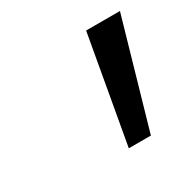

<svg xmlns="http://www.w3.org/2000/svg" viewBox="-82 -833 469 467"><g transform="rotate(-30 152.5 -600.0)"><path d="M218.9 -450 305.2 -750H210.2L156.9 -450Z"/></g></svg>

Font: Cabin Condensed
Style: Regular
Weight: 400
Italic angle: -13°
Designer: Pablo Impallari
Foundry: Pablo Impallari. www.impallari.com Igino Marini. www.ikern.com
Version: Version 1.006